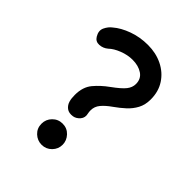

<svg xmlns="http://www.w3.org/2000/svg" viewBox="-211 -839 991 991"><g transform="rotate(45 284.5 -343.5)"><path d="M70.8 -562.5Q53.2 -591.3 64.9 -616Q76.7 -640.6 95.2 -654.3Q127.9 -682.6 179 -701.2Q230 -719.7 288.1 -719.7Q346.7 -719.7 394 -696.5Q441.4 -673.3 469.2 -630.9Q497.1 -588.4 497.1 -530.8Q497.1 -491.2 481.4 -461.9Q465.8 -432.6 440.4 -409.4Q415 -386.2 385.7 -365.7Q353 -342.8 335 -321Q316.9 -299.3 316.9 -271.5Q316.9 -259.8 318.8 -251.5Q325.7 -225.1 310.3 -207Q294.9 -189 274.9 -185.5Q247.1 -181.2 230.5 -193.8Q213.9 -206.5 208 -227.5Q203.1 -244.1 203.1 -270.5Q203.1 -328.1 232.9 -363.8Q262.7 -399.4 303.7 -428.7Q351.6 -463.4 369.1 -485.6Q386.7 -507.8 386.7 -533.2Q386.7 -570.8 357.9 -590.1Q329.1 -609.4 286.1 -609.4Q250 -609.4 213.4 -595Q176.8 -580.6 156.7 -561Q136.2 -543.5 110.1 -542Q84 -540.5 70.8 -562.5ZM340.8 -43.5Q340.8 -12.2 318.4 10.5Q295.9 33.2 263.7 33.2Q232.9 33.2 209.7 11.5Q186.5 -10.3 186.5 -43.5Q186.5 -75.7 209 -98.4Q231.4 -121.1 263.7 -121.1Q296.9 -121.1 318.8 -97.7Q340.8 -74.2 340.8 -43.5Z"/></g></svg>

Font: Mikhak SemiBold
Style: Regular
Weight: 600
Designer: Amin Abedi
Version: Version 3.3